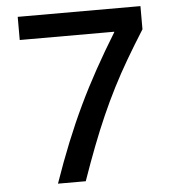

<svg xmlns="http://www.w3.org/2000/svg" viewBox="-52 -778 745 826"><g transform="rotate(-5 320.0 -365.0)"><path d="M165 0Q197 -92 229.5 -172.5Q262 -253 297.5 -327.5Q333 -402 374 -476Q415 -550 463 -628V-630H55V-730H585V-630Q544 -565 510 -507Q476 -449 447 -392Q418 -335 391.5 -275Q365 -215 339 -147.5Q313 -80 285 0Z"/></g></svg>

Font: M PLUS 2 Medium
Style: Regular
Weight: 500
Designer: Coji Morishita
Foundry: UNDERFOREST DESIGN
Version: Version 1.001